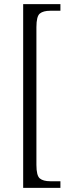

<svg xmlns="http://www.w3.org/2000/svg" viewBox="-20 -780 346 928"><path d="M92 128V-760H272V-728H223Q189 -728 172.5 -714.5Q156 -701 156 -649V17Q156 69 172.5 82.5Q189 96 223 96H272V128Z"/></svg>

Font: Noto Serif SemiCondensed Light
Style: Regular
Weight: 300
Width: 4
Designer: Monotype Design Team
Foundry: Monotype Imaging Inc.
Version: Version 2.013